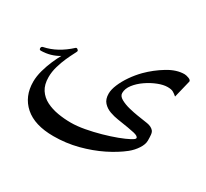

<svg xmlns="http://www.w3.org/2000/svg" viewBox="-146 -646 1077 1006"><g transform="rotate(30 393.0 -143.5)"><path d="M748 -435.5 722.2 -329.6Q710 -340.3 698.5 -346.9Q687 -353.5 664.1 -353.5Q639.2 -353.5 606.7 -340.8Q574.2 -328.1 543.7 -307.1Q513.2 -286.1 493.2 -260.3Q473.1 -234.4 473.1 -207.5Q473.1 -189 495.8 -176.3Q518.6 -163.6 548.8 -156.2Q579.1 -148.9 601.1 -145.5Q639.2 -140.1 665.3 -135.7Q691.4 -131.3 704.6 -116.2Q711.4 -108.4 712.9 -93.5Q714.4 -78.6 714.4 -58.6Q714.4 -35.6 697 -9Q679.7 17.6 654.3 38.1Q611.3 72.3 551.3 102.1Q491.2 131.8 420.2 150.4Q349.1 168.9 273.4 168.9Q159.7 168.9 99.6 116Q39.6 63 39.6 -25.9Q39.6 -58.6 49.8 -95.2Q60.1 -131.8 74.2 -164.1Q88.4 -196.3 100.1 -216.3Q52.7 -187 -6.8 -186Q-16.1 -186 -16.6 -194.8Q-17.1 -206.1 -6.8 -208.5Q72.8 -224.6 144 -290.5Q146 -292 148.9 -292Q152.8 -292 157 -287.6Q161.1 -283.2 161.1 -280.8Q161.1 -277.8 151.4 -259.5Q141.6 -241.2 128.9 -212.9Q116.2 -184.6 106.7 -151.6Q97.2 -118.7 97.2 -86.9Q97.2 -41.5 116.2 -12.5Q135.3 16.6 167.2 32.7Q199.2 48.8 238 55.4Q276.9 62 316.9 62Q354.5 62 399.7 53.7Q444.8 45.4 490 32.7Q535.2 20 572.8 5.9Q610.4 -8.3 633.3 -20.5Q656.2 -32.7 656.2 -39.6Q656.2 -51.3 628.7 -57.9Q601.1 -64.5 522.5 -76.2Q499 -79.6 473.4 -88.6Q447.8 -97.7 430.4 -116.7Q413.1 -135.7 413.1 -169.4Q413.1 -193.8 426.3 -225.3Q439.5 -256.8 461.9 -289.3Q484.4 -321.8 511.7 -349.6Q554.7 -392.6 606.9 -424.3Q659.2 -456.1 707 -456.1Q717.3 -456.1 732.7 -450.4Q748 -444.8 748 -435.5Z"/></g></svg>

Font: Scheherazade New Medium
Style: Regular
Weight: 500
Designer: SIL International
Foundry: SIL International
Version: Version 4.000